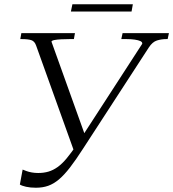

<svg xmlns="http://www.w3.org/2000/svg" viewBox="-20 -865 811 899"><path d="M369 -169Q335 -116 307.5 -80.5Q280 -45 255.5 -24.5Q231 -4 205.5 5Q180 14 148 14Q122 14 102 9.5Q82 5 73 -1L86 -71Q93 -68 104 -64Q115 -60 129 -57.5Q143 -55 159 -55Q185 -55 207 -61.5Q229 -68 250 -83Q271 -98 292.5 -124Q314 -150 340 -188L646 -660Q647 -668 637.5 -672.5Q628 -677 611 -679.5Q594 -682 572 -682H548L554 -710H771L765 -682H759Q736 -682 715 -675.5Q694 -669 677 -643ZM381 -224 330 -148 149 -652Q142 -672 126.5 -677Q111 -682 81 -682H75L80 -710H331L326 -682H307Q287 -682 267 -681Q247 -680 234.5 -677.5Q222 -675 221 -670ZM319 -845H602L596 -811H312Z"/></svg>

Font: Roboto Serif 120pt Expanded Light
Style: Italic
Weight: 300
Width: 7
Italic angle: -10°
Designer: Greg Gazdowicz
Foundry: Commercial Type
Version: Version 1.008